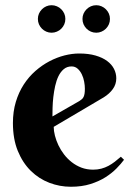

<svg xmlns="http://www.w3.org/2000/svg" viewBox="-20 -713 503 740"><path d="M187 -224.1Q187 -208.5 191.7 -190.2Q196.3 -171.9 205.1 -153.3Q213.9 -134.8 226.8 -117.9Q239.7 -101.1 256.6 -87.9Q273.4 -74.7 293.9 -66.9Q314.5 -59.1 338.9 -59.1Q356 -59.1 370.6 -63Q385.3 -66.9 397.9 -73.7Q410.6 -80.6 422.4 -89.6Q434.1 -98.6 445.8 -108.9L458 -97.2Q446.8 -82 429.2 -64Q411.6 -45.9 386.7 -30Q361.8 -14.2 328.6 -3.7Q295.4 6.8 252.9 6.8Q210.4 6.8 170.2 -8.5Q129.9 -23.9 98.6 -54.7Q67.4 -85.4 48.6 -131.3Q29.8 -177.2 29.8 -238.8Q29.8 -283.2 41 -320.3Q52.2 -357.4 71.5 -387.2Q90.8 -417 116.5 -439.5Q142.1 -461.9 170.4 -476.8Q198.7 -491.7 228.3 -499.3Q257.8 -506.8 285.2 -506.8Q321.3 -506.8 348.1 -499Q375 -491.2 392.8 -478Q410.6 -464.8 419.4 -447.5Q428.2 -430.2 428.2 -411.1Q428.2 -388.2 415 -369.9Q401.9 -351.6 379.9 -337.9ZM285.2 -323.2Q291.5 -327.1 295.7 -330.8Q299.8 -334.5 302.2 -339.6Q304.7 -344.7 305.9 -352.3Q307.1 -359.9 307.1 -371.1Q307.1 -383.3 304.4 -398.2Q301.8 -413.1 295.4 -426.3Q289.1 -439.5 279.3 -448.2Q269.5 -457 255.9 -457Q238.3 -457 225.8 -446.5Q213.4 -436 205.3 -419.4Q197.3 -402.8 192.6 -381.6Q188 -360.4 185.5 -338.9Q183.1 -317.4 182.6 -297.6Q182.1 -277.8 182.1 -264.2ZM126 -640.1Q126 -650.9 130.1 -660.4Q134.3 -669.9 141.6 -677.2Q148.9 -684.6 158.4 -688.7Q168 -692.9 178.7 -692.9Q189.5 -692.9 199.2 -688.7Q209 -684.6 216.3 -677.2Q223.6 -669.9 227.8 -660.4Q231.9 -650.9 231.9 -640.1Q231.9 -628.9 227.8 -619.4Q223.6 -609.9 216.3 -602.5Q209 -595.2 199.2 -591.1Q189.5 -586.9 178.7 -586.9Q168 -586.9 158.4 -591.1Q148.9 -595.2 141.6 -602.5Q134.3 -609.9 130.1 -619.4Q126 -628.9 126 -640.1ZM297.9 -640.1Q297.9 -650.9 302 -660.4Q306.2 -669.9 313.5 -677.2Q320.8 -684.6 330.3 -688.7Q339.8 -692.9 351.1 -692.9Q361.8 -692.9 371.3 -688.7Q380.9 -684.6 388.2 -677.2Q395.5 -669.9 399.7 -660.4Q403.8 -650.9 403.8 -640.1Q403.8 -628.9 399.7 -619.4Q395.5 -609.9 388.2 -602.5Q380.9 -595.2 371.3 -591.1Q361.8 -586.9 351.1 -586.9Q339.8 -586.9 330.3 -591.1Q320.8 -595.2 313.5 -602.5Q306.2 -609.9 302 -619.4Q297.9 -628.9 297.9 -640.1Z"/></svg>

Font: Berkshire Swash
Style: Regular
Weight: 700
Designer: Astigmatic (AOETI)
Foundry: Astigmatic (AOETI)
Version: Version 1.000